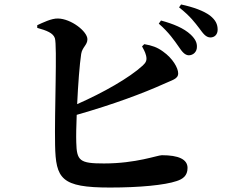

<svg xmlns="http://www.w3.org/2000/svg" viewBox="-20 -823 1040 861"><path d="M781 -614C797 -590 809 -576 826 -575C847 -575 863 -591 863 -612C864 -631 856 -648 835 -668C804 -697 757 -716 702 -731L692 -717C738 -677 762 -641 781 -614ZM873 -697C892 -671 903 -656 923 -655C943 -655 956 -669 956 -690C956 -714 947 -733 922 -753C894 -774 848 -791 792 -803L783 -790C835 -749 855 -720 873 -697ZM617 -615C621 -607 631 -591 635 -574C640 -553 635 -543 620 -529C560 -474 444 -408 326 -356C330 -443 337 -535 344 -581C349 -612 372 -621 372 -647C372 -682 299 -739 240 -740C211 -741 171 -721 147 -710V-698C190 -686 218 -675 226 -652C237 -620 224 -317 227 -173C230 -21 254 18 473 18C607 18 719 7 772 -11C800 -20 821 -35 821 -70C821 -109 780 -127 706 -127C686 -127 591 -90 446 -90C337 -90 324 -102 322 -185C321 -213 322 -258 324 -308C489 -355 622 -405 713 -446C751 -464 779 -468 779 -494C779 -518 755 -561 711 -592C685 -611 662 -619 627 -625Z"/></svg>

Font: Noto Serif JP
Style: Bold
Weight: 700
Designer: Ryoko NISHIZUKA 西塚涼子 (kana & ideographs); Frank Grießhammer (Latin, Greek & Cyrillic); Wenlong ZHANG 张文龙 (bopomofo); San
Foundry: Adobe
Version: Version 2.001;hotconv 1.1.0;makeotfexe 2.6.0